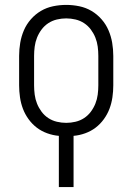

<svg xmlns="http://www.w3.org/2000/svg" viewBox="-20 -548 540 783"><path d="M220 215V6Q196 4 172.5 -4.5Q149 -13 130 -27.5Q111 -42 96.5 -62Q82 -82 73.5 -104.5Q65 -127 61.5 -151.5Q58 -176 58 -200V-320Q58 -347 62.5 -373.5Q67 -400 77.5 -424.5Q88 -449 106 -469.5Q124 -490 147 -503.5Q170 -517 196.5 -522.5Q223 -528 250 -528Q277 -528 303.5 -522.5Q330 -517 353 -503.5Q376 -490 394 -469.5Q412 -449 422.5 -424.5Q433 -400 437.5 -373.5Q442 -347 442 -320V-200Q442 -176 438.5 -151.5Q435 -127 426.5 -104.5Q418 -82 403.5 -62Q389 -42 370 -27.5Q351 -13 327.5 -4.5Q304 4 280 6V215ZM250 -47Q269 -47 288 -51.5Q307 -56 323 -66.5Q339 -77 350.5 -92.5Q362 -108 369 -125.5Q376 -143 378.5 -162Q381 -181 381 -200V-320Q381 -339 378.5 -358Q376 -377 369 -394.5Q362 -412 350.5 -427.5Q339 -443 323 -453.5Q307 -464 288 -468.5Q269 -473 250 -473Q231 -473 212 -468.5Q193 -464 177 -453.5Q161 -443 149.5 -427.5Q138 -412 131 -394.5Q124 -377 121.5 -358Q119 -339 119 -320V-200Q119 -181 121.5 -162Q124 -143 131 -125.5Q138 -108 149.5 -92.5Q161 -77 177 -66.5Q193 -56 212 -51.5Q231 -47 250 -47Z"/></svg>

Font: Iosevka Curly Light
Style: Regular
Weight: 300
Monospace: yes
Designer: Belleve Invis
Foundry: Belleve Invis
Version: Version 22.1.2; ttfautohint (v1.8.4)